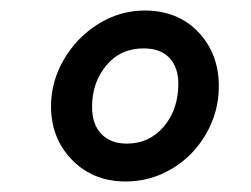

<svg xmlns="http://www.w3.org/2000/svg" viewBox="-20 -714 478 365"><path d="M77 -512Q77 -559 101.5 -601Q126 -643 167 -668.5Q208 -694 255 -694Q318 -694 357 -653Q396 -612 396 -550Q396 -501 371.5 -459Q347 -417 306.5 -393Q266 -369 219 -369Q157 -369 117 -410Q77 -451 77 -512ZM319 -555Q319 -586 302 -604Q285 -622 253 -622Q209 -622 182 -589.5Q155 -557 155 -511Q155 -478 172.5 -459.5Q190 -441 221 -441Q264 -441 291.5 -473.5Q319 -506 319 -555Z"/></svg>

Font: Bellota Text
Style: Bold Italic
Weight: 700
Italic angle: -7.5°
Designer: Kemie Guaida
Foundry: Kemie Guaida
Version: Version 4.001